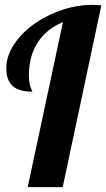

<svg xmlns="http://www.w3.org/2000/svg" viewBox="-20 -770 437 790"><path d="M133 -680Q184 -713 242.5 -731.5Q301 -750 357 -750Q364 -750 372.5 -749.5Q381 -749 397 -748L238 0H94L239 -679Q171 -651 135 -595Q99 -539 99 -461Q99 -442 101.5 -428Q104 -414 110 -401Q112 -397 112.5 -395.5Q113 -394 113 -393Q57 -393 31.5 -416.5Q6 -440 6 -490Q6 -540 39.5 -590Q73 -640 133 -680Z"/></svg>

Font: Galada
Style: Regular
Weight: 400
Designer: Latin by Pablo Impallari, Bengali by Jeremie Hornus, Yoann Minet, and Juan Bruce
Foundry: black foundry
Version: Version 1.261;PS 1.261;hotconv 1.0.86;makeotf.lib2.5.63406